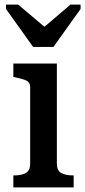

<svg xmlns="http://www.w3.org/2000/svg" viewBox="-20 -814 370 834"><path d="M124 -610H212L330 -775V-794H286L136 -666L208 -668L59 -794H6V-775ZM227 -538V-103Q227 -73 246 -62.5Q265 -52 298 -52H300V0H38V-52H41Q73 -52 92 -62.5Q111 -73 111 -103V-436Q111 -456 95.5 -463.5Q80 -471 47 -478L38 -480V-538Z"/></svg>

Font: Roboto Serif SemiCondensed Medium
Style: Regular
Weight: 500
Width: 4
Designer: Greg Gazdowicz
Foundry: Commercial Type
Version: Version 1.007